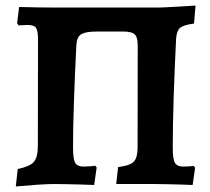

<svg xmlns="http://www.w3.org/2000/svg" viewBox="-20 -669 763 698"><path d="M37.5 8.8 44.4 -54.7Q88.7 -63.7 103.2 -80.6Q117.6 -97.4 117.6 -138.9L118.2 -525.6Q118.2 -557.1 110.9 -567.7Q103.6 -578.2 82.1 -578.2Q76.1 -578.2 66.7 -577.7Q57.3 -577.2 47.3 -576.7L42.2 -585.2L49.6 -643.6Q82.4 -642.6 119.9 -642.1Q157.4 -641.5 187.5 -641.5H550.1Q567.2 -641.5 603.4 -643.6Q639.7 -645.6 690.8 -648.7L685.4 -583.4Q647.6 -578.4 634.9 -567.8Q622.2 -557.2 620.2 -528.7Q617.6 -478 615.4 -423.1Q613.1 -368.3 611.3 -314.9Q609.5 -261.4 608.8 -214.4Q608 -167.4 608 -131.8Q608 -90.9 615.9 -77.2Q623.7 -63.4 646.6 -63.4Q656.7 -63.4 667.6 -64.1Q678.5 -64.8 684.6 -65.8L689.3 -59.1L680.3 3.5Q658.5 2.5 631 1.7Q603.5 1 578.6 0.5Q553.7 0 538.6 0H402.5L409.4 -61.9Q438 -65.3 453.4 -72.3Q468.9 -79.4 474.5 -94.4Q480.2 -109.5 480.2 -135.9L480.7 -503.3Q480.7 -535.3 468.9 -544.8Q457.2 -554.3 429.2 -554.3H329.7Q292.3 -554.3 276 -545.1Q259.7 -535.9 257.7 -506.4Q254.7 -452.5 252.6 -399.7Q250.6 -346.9 248.8 -298.1Q247 -249.3 246.2 -207.1Q245.5 -165 245.5 -131.8Q245.5 -90.9 253.3 -77.2Q261.2 -63.4 284.1 -63.4Q295.8 -63.4 307.6 -64.4Q319.5 -65.4 326.7 -66.4L331.4 -59.7L322.4 3.5Q299.4 2.5 271.4 1.7Q243.3 1 217.5 0.5Q191.7 0 176.1 0Q153.2 0 115.2 2.6Q77.3 5.2 37.5 8.8Z"/></svg>

Font: Alegreya
Style: Regular
Weight: 400
Designer: Juan Pablo del Peral
Foundry: Huerta Tipografica
Version: Version 2.009